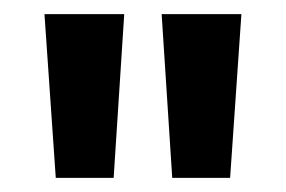

<svg xmlns="http://www.w3.org/2000/svg" viewBox="-20 -666 405 272"><path d="M209 -646H322L306 -414H224ZM43 -646H156L141 -414H59Z"/></svg>

Font: Mukta Vaani
Style: Bold
Weight: 700
Designer: Noopur Datye, Girish Dalvi, Yashodeep Gholap, Pallavi Karambelkar
Foundry: Ek Type
Version: Version 2.538;PS 1.000;hotconv 16.6.51;makeotf.lib2.5.65220;